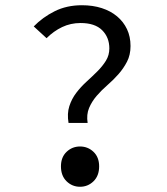

<svg xmlns="http://www.w3.org/2000/svg" viewBox="-20 -702 640 734"><path d="M242 -232Q236 -268 245 -296Q254 -324 271.5 -347Q289 -370 311 -390Q333 -410 352.5 -429.5Q372 -449 385 -470Q398 -491 398 -517Q398 -559 370.5 -586.5Q343 -614 288 -614Q250 -614 217.5 -598.5Q185 -583 158 -556L109 -601Q143 -636 189 -659Q235 -682 293 -682Q335 -682 369 -671Q403 -660 427.5 -639.5Q452 -619 465.5 -590.5Q479 -562 479 -526Q479 -492 465.5 -466Q452 -440 432.5 -418Q413 -396 390.5 -376.5Q368 -357 349.5 -335.5Q331 -314 320.5 -289Q310 -264 315 -232ZM286 12Q256 12 234.5 -9Q213 -30 213 -66Q213 -101 234.5 -121.5Q256 -142 286 -142Q316 -142 337.5 -121.5Q359 -101 359 -66Q359 -30 337.5 -9Q316 12 286 12Z"/></svg>

Font: Source Code Pro
Style: Regular
Weight: 400
Monospace: yes
Designer: Paul D. Hunt, Teo Tuominen
Foundry: Adobe Systems Incorporated
Version: Version 2.030;PS 1.000;hotconv 16.6.51;makeotf.lib2.5.65220